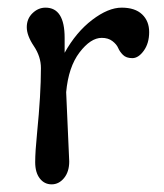

<svg xmlns="http://www.w3.org/2000/svg" viewBox="-20 -476 430 502"><path d="M153 -235 161 -54Q161 -27 147.5 -10.5Q134 6 115 6Q96 6 84 -9.5Q72 -25 72 -52Q72 -79 77 -129Q87 -229 87 -298Q87 -328 68.5 -355.5Q50 -383 50 -405Q50 -427 65 -441.5Q80 -456 99 -456Q149 -456 149 -377V-338Q179 -392 221 -424Q263 -456 298 -456Q333 -456 351.5 -438.5Q370 -421 370 -392Q370 -363 356 -343.5Q342 -324 326 -324Q310 -324 301.5 -332.5Q293 -341 289 -350.5Q285 -360 274 -368.5Q263 -377 246 -377Q217 -377 188 -339Q159 -301 153 -235Z"/></svg>

Font: Macondo Swash Caps
Style: Regular
Weight: 400
Designer: John Vargas Beltran
Foundry: John Vargas Beltran
Version: Version 2.001